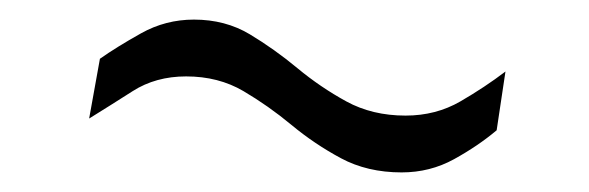

<svg xmlns="http://www.w3.org/2000/svg" viewBox="-20 -393 601 196"><path d="M487 -260Q468 -244 443.5 -230.5Q419 -217 390 -217Q355 -217 328 -231.5Q301 -246 277.5 -265.5Q254 -285 228.5 -300Q203 -315 170 -315Q139 -315 115.5 -300Q92 -285 71 -272L82 -333Q99 -345 124 -359Q149 -373 178 -373Q210 -373 235 -358Q260 -343 283.5 -323.5Q307 -304 333.5 -289.5Q360 -275 394 -275Q425 -275 450 -289.5Q475 -304 496 -320Z"/></svg>

Font: Georama ExtraExtended Light
Style: Italic
Weight: 300
Width: 8
Italic angle: -9°
Designer: Jean-Baptiste Levee
Foundry: Production Type
Version: Version 1.000